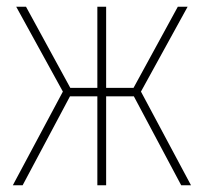

<svg xmlns="http://www.w3.org/2000/svg" viewBox="-20 -548 603 568"><path d="M18 0H47L187 -263H268V0H294V-263H376L516 0H545L397 -277L535 -528H506L375 -288H294V-528H268V-288H188L57 -528H28L166 -277Z"/></svg>

Font: Noto Sans Mono SemiCondensed Thin
Style: Regular
Weight: 100
Width: 4
Designer: Monotype Design Team
Foundry: Monotype Imaging Inc.
Version: Version 2.014